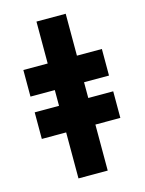

<svg xmlns="http://www.w3.org/2000/svg" viewBox="-116 -837 684 907"><g transform="rotate(-15 226.0 -383.5)"><path d="M296 -767H153V-562H34V-432H153V-355H34V-225H153V0H296V-225H418V-355H296V-432H418V-562H296Z"/></g></svg>

Font: Noto Sans Condensed Black
Style: Regular
Weight: 900
Width: 3
Designer: Monotype Design Team
Foundry: Monotype Imaging Inc.
Version: Version 2.013